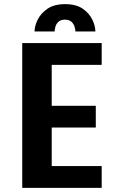

<svg xmlns="http://www.w3.org/2000/svg" viewBox="-20 -908 590 928"><path d="M87.5 0V-700H471.5V-594.5H230V-396.5H443V-291.5H230V-105.5H471.5V0ZM295 -888Q348 -888 380 -865.8Q412 -843.5 426.5 -812.5Q441 -781.5 441 -756H344.5Q344.5 -766 340.2 -779.5Q336 -793 325 -803Q314 -813 294 -813Q273.5 -813 262.8 -803Q252 -793 248 -779.5Q244 -766 244 -756H147Q147 -781.5 162 -812.5Q177 -843.5 209.5 -865.8Q242 -888 295 -888Z"/></svg>

Font: Trispace SemiCondensed SemiBold
Style: Regular
Weight: 600
Width: 4
Designer: Tyler Finck
Foundry: Etcetera Type Company
Version: Version 1.210; ttfautohint (v1.8.3)